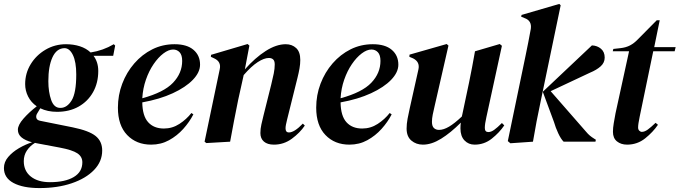

<svg xmlns="http://www.w3.org/2000/svg" viewBox="-48 -721 3458 977"><path d="M153 236Q69 236 20.5 210Q-28 184 -28 134Q-28 103 -6 77.5Q16 52 48.5 33Q81 14 115 3Q81 -6 62 -21.5Q43 -37 43 -61Q43 -85 71.5 -117.5Q100 -150 139 -180Q110 -200 95 -230Q80 -260 80 -293Q80 -348 108 -394Q136 -440 183.5 -468Q231 -496 288 -496Q326 -496 358.5 -485.5Q391 -475 413 -454Q445 -459 474.5 -469.5Q504 -480 531 -496L538 -489L528 -437H428Q452 -405 452 -360Q452 -299 425.5 -252Q399 -205 352 -178.5Q305 -152 242 -152Q194 -152 157 -170L142 -145Q134 -133 137 -121Q140 -109 158 -106L322 -73Q405 -56 438.5 -29Q472 -2 472 45Q472 101 430.5 144Q389 187 317 211.5Q245 236 153 236ZM260 -172Q293 -172 316.5 -210Q340 -248 340 -342Q340 -406 323 -441Q306 -476 280 -476Q240 -475 219 -429.5Q198 -384 198 -308Q198 -253 212.5 -212Q227 -171 260 -172ZM73 99Q73 149 109 177.5Q145 206 206 206Q283 206 327 180Q371 154 371 105Q371 76 345.5 59Q320 42 256 30L139 8Q134 7 130 6Q104 22 88.5 45.5Q73 69 73 99Z M721 15Q646 15 599 -34Q552 -83 552 -173Q552 -237 574 -295Q596 -353 635.5 -398.5Q675 -444 727 -470Q779 -496 840 -496Q903 -496 936.5 -467.5Q970 -439 970 -392Q970 -353 933.5 -315Q897 -277 831 -246.5Q765 -216 676 -200Q677 -131 706 -99Q735 -67 786 -67Q829 -67 865 -90.5Q901 -114 926 -146L936 -139Q916 -100 884.5 -65Q853 -30 812 -7.5Q771 15 721 15ZM833 -469Q810 -469 783.5 -449Q757 -429 733.5 -394.5Q710 -360 694.5 -315.5Q679 -271 676 -221Q786 -251 832.5 -300Q879 -349 879 -411Q879 -441 866 -455Q853 -469 833 -469Z M1002 7 993 0 1070 -368Q1079 -407 1042 -424L1025 -432L1026 -442L1212 -497L1221 -489L1198 -368Q1250 -427 1304 -461.5Q1358 -496 1406 -496Q1438 -496 1459 -476.5Q1480 -457 1480 -416Q1480 -395 1476 -372.5Q1472 -350 1466 -326L1413 -113Q1409 -97 1407 -86.5Q1405 -76 1405 -68Q1405 -47 1422 -47Q1450 -47 1493 -92L1503 -82Q1478 -45 1437 -15Q1396 15 1346 15Q1313 15 1295 -0.5Q1277 -16 1277 -44Q1277 -65 1282 -87.5Q1287 -110 1293 -134L1332 -290Q1340 -322 1345 -347Q1350 -372 1350 -393Q1350 -411 1342 -418.5Q1334 -426 1320 -426Q1296 -426 1263.5 -405Q1231 -384 1192 -339L1164 -213Q1153 -160 1143 -107Q1133 -54 1123 0Z M1730 15Q1655 15 1608 -34Q1561 -83 1561 -173Q1561 -237 1583 -295Q1605 -353 1644.5 -398.5Q1684 -444 1736 -470Q1788 -496 1849 -496Q1912 -496 1945.5 -467.5Q1979 -439 1979 -392Q1979 -353 1942.5 -315Q1906 -277 1840 -246.5Q1774 -216 1685 -200Q1686 -131 1715 -99Q1744 -67 1795 -67Q1838 -67 1874 -90.5Q1910 -114 1935 -146L1945 -139Q1925 -100 1893.5 -65Q1862 -30 1821 -7.5Q1780 15 1730 15ZM1842 -469Q1819 -469 1792.5 -449Q1766 -429 1742.5 -394.5Q1719 -360 1703.5 -315.5Q1688 -271 1685 -221Q1795 -251 1841.5 -300Q1888 -349 1888 -411Q1888 -441 1875 -455Q1862 -469 1842 -469Z M2104 15Q2070 15 2045.5 -5.5Q2021 -26 2021 -67Q2021 -90 2026 -117Q2031 -144 2037 -170L2081 -367Q2090 -406 2054 -424L2035 -432L2036 -443L2225 -497L2234 -489L2164 -183Q2158 -158 2154 -138Q2150 -118 2150 -101Q2150 -79 2160 -69.5Q2170 -60 2186 -60Q2209 -60 2237 -76.5Q2265 -93 2302 -128Q2303 -134 2305 -141L2339 -302Q2347 -341 2354.5 -380.5Q2362 -420 2369 -460L2495 -497L2506 -488L2427 -125Q2419 -90 2419 -70Q2419 -49 2437 -49Q2451 -49 2467 -60.5Q2483 -72 2506 -95L2518 -83Q2493 -46 2454.5 -15.5Q2416 15 2367 15Q2336 15 2315.5 -6.5Q2295 -28 2295 -68Q2295 -83 2297 -97Q2245 -45 2196.5 -15Q2148 15 2104 15Z M2549 8 2536 -3 2626 -436Q2633 -471 2640 -505Q2647 -539 2653 -574Q2659 -616 2621 -629L2604 -636L2606 -645L2798 -701L2805 -694L2705 -214Q2692 -153 2682.5 -103.5Q2673 -54 2664 0ZM2820 0Q2806 -14 2792.5 -43Q2779 -72 2771 -100L2714 -254L2964 -490Q2991 -489 3010 -473Q3029 -457 3029 -428Q3029 -402 3008.5 -383.5Q2988 -365 2954 -351L2754 -257L2934 -51Q2944 -39 2953.5 -31Q2963 -23 2976 -15L2984 -10L2982 0Z M3143 15Q3112 15 3091.5 -1.5Q3071 -18 3071 -50Q3071 -70 3075 -93.5Q3079 -117 3084 -144L3153 -460H3070L3073 -472L3109 -476Q3137 -479 3158 -490Q3179 -501 3198 -521L3294 -618H3309L3281 -481H3390L3385 -460H3276L3207 -127Q3203 -108 3201 -94.5Q3199 -81 3199 -72Q3199 -62 3205 -56Q3211 -50 3218 -50Q3232 -50 3248 -61.5Q3264 -73 3288 -96L3300 -86Q3275 -49 3235 -17Q3195 15 3143 15Z"/></svg>

Font: DM Serif Display
Style: Italic
Weight: 400
Italic angle: -12°
Designer: Colophon Foundry, Frank Grießhammer
Foundry: Colophon Foundry
Version: Version 5.100; ttfautohint (v1.8.2)